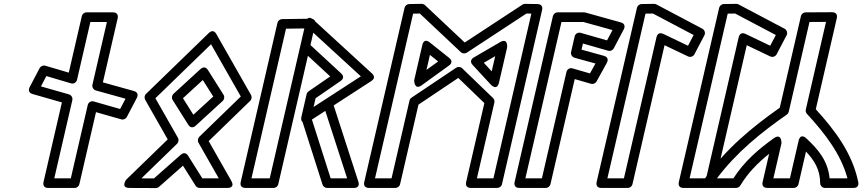

<svg xmlns="http://www.w3.org/2000/svg" viewBox="-20 -949 4485 995"><path d="M477.5 -367.8 608.3 -330.5C619.6 -327.2 632 -332.7 637.3 -342.9L689.2 -441.7C692.2 -447.4 701.4 -469.7 673.8 -477.4L513.1 -522.1L589.8 -854.4C591.2 -860.3 594.8 -885 565.4 -885H428.4C416.6 -885 406.5 -876.1 404.1 -865.6L336.4 -572.6L214.7 -608.5C202.7 -612.1 190.2 -605.1 185.5 -596.2L133.6 -497.4C130.5 -491.5 121.6 -469.5 148.9 -461.7L300.8 -418.3L205.5 -5.6C204.1 0.3 200.5 25 229.9 25H366.9C378.7 25 388.8 16.1 391.2 5.6ZM465.9 -423.2C450.5 -427.5 437.6 -417.4 434.7 -404.7L347 -25H261.3L354.9 -430.2C357.6 -442 350.5 -456.1 337.4 -459.9L192.2 -501.3L220.2 -554.8L347.7 -517.1C363.4 -512.5 376.2 -522.9 379.2 -535.5L448.3 -835H534L459 -510C456.2 -498 463.5 -484 476.6 -480.3L630.5 -437.5L602.5 -384.1Z M1031.1 -534.3 1085.1 -448.7 982.1 -354.4 928.1 -440ZM1057.4 -586.3C1042.9 -609.3 1024.7 -596.3 1019.4 -591.4L879 -462.8C871.1 -455.6 868 -441.6 874.7 -431L955.7 -302.4C970.3 -279.4 988.5 -292.5 993.8 -297.3L1134.2 -425.9C1142.1 -433.1 1145.2 -447.1 1138.5 -457.7ZM1062.1 -778 736.6 -462.3C728.1 -454.1 727.4 -440.6 732.3 -432L849.1 -226.6L634 -17.9C634 -17.9 602.7 24.8 651.3 25L787.2 25.6C793.4 25.7 799.5 23.3 803.9 19.4L928.2 -90.4L993.6 13.3C998.2 20.6 1006.5 25 1014.8 25H1156.6C1156.6 25 1201.4 28.1 1178.3 -12.4L1061.5 -217.7L1276.6 -426.4C1285.1 -434.7 1285.8 -448.1 1280.9 -456.7L1101.2 -772.5C1099.6 -775.4 1085.8 -801 1062.1 -778ZM1073.7 -719.7 1227.9 -448.8 1012.7 -240.1C1005.6 -233.2 1002.6 -220.1 1008.4 -209.8L1113.6 -25H1028.5L954.8 -141.9C940.8 -164.3 922.8 -152.4 917.1 -147.4L777.9 -24.4L712.8 -24.7L897.9 -204.2C905 -211.1 908 -224.2 902.2 -234.6L785.3 -439.9Z M1778.9 -25H1693.5L1596.4 -329.4L1665.8 -374.3ZM1813.2 25C1849.1 25 1837.6 -6.1 1837 -7.7L1703.4 -420.7C1693.1 -452.5 1668.6 -435.7 1666 -434L1553.2 -361C1545.2 -355.8 1539.3 -343.7 1542.9 -332.4L1651.4 7.6C1654.4 17 1664.1 25 1675.3 25ZM1603.5 -779.5 1850 -553.4 1605 -394.6 1615.5 -439.9 1745.4 -529.4C1750.5 -533 1769.6 -548.6 1748.2 -568.4L1588.9 -715.5ZM1605.6 -845.4C1571.2 -876.9 1564.3 -832.6 1564.3 -832.6L1537 -712.6C1535.3 -705.2 1537.6 -694.9 1544.4 -688.6L1691.3 -552.9L1579.1 -475.6C1574.1 -472.1 1570.3 -466.7 1568.9 -460.6L1542.4 -345.6C1531.5 -298.3 1580.3 -319 1580.3 -319L1904.3 -529C1932.1 -547 1910.1 -566.2 1907.6 -568.4ZM1557.2 -801.6 1377.9 -25H1283.2L1462.2 -800.3ZM1613 -821.4C1620.3 -853 1592 -852 1588.3 -852L1441.9 -850C1431.6 -849.9 1420.5 -842.2 1417.9 -830.6L1227.4 -5.6C1220.8 23 1245.6 25 1251.8 25H1397.8C1408.5 25 1419.5 17.2 1422.1 5.6Z M2537.1 -25H2451.5L2542 -417.4C2544.1 -426.3 2540.2 -436 2535 -441L2375.2 -595.1C2366.7 -603.3 2353.2 -604.1 2343.9 -597.9L2112.5 -442.8C2107.1 -439.2 2103.2 -432.5 2102.1 -427.6L2009.1 -25H1923.4L2120.9 -878.3L2155.7 -878.8L2368.3 -678.7C2376.9 -670.6 2390.3 -670.3 2399.1 -676L2708.3 -878.9L2733.7 -878.5ZM2557 25C2567.8 25 2578.7 17.1 2581.4 5.6L2789.4 -897.4C2795.8 -925.3 2771.9 -927.9 2765.4 -928L2701.4 -929C2697.3 -929.1 2691.5 -927.7 2687.3 -924.9L2388.2 -728.7L2182.6 -922.2C2178.7 -925.8 2171.7 -929.1 2165 -929L2100.6 -928C2090.3 -927.8 2079.3 -920.2 2076.6 -908.6L1867.6 -5.6C1861 23 1885.9 25 1892 25H2029C2039.7 25 2050.7 17.2 2053.3 5.6L2148.6 -406.7L2355 -545.1L2490.1 -414.8L2395.7 -5.6C2389.1 23 2413.9 25 2420 25ZM2566.2 -521.9 2608 -703.1C2608 -703.1 2613.8 -755.3 2571.1 -730.3L2435.1 -651.1C2429.6 -647.9 2409.6 -633.8 2429.3 -612.5L2523.4 -510.6C2523.4 -510.6 2555.2 -474.5 2566.2 -521.9ZM2528.1 -579.2 2487.2 -623.6 2546.3 -658ZM2307.6 -649.1 2208.2 -728.3C2208.2 -728.3 2178.1 -757 2168.2 -714.3L2126.4 -533.1C2126.4 -533.1 2126.2 -479 2165.4 -507.2L2306.7 -609.2C2308.9 -610.9 2334.2 -627.9 2307.6 -649.1ZM2250.7 -630.5 2190.1 -586.8 2208 -664.5Z M3000.9 -723.5 3131.8 -686.1C3143.1 -682.8 3155.4 -688.3 3160.8 -698.5L3212.7 -797.3C3215.7 -803 3224.9 -825.3 3197.2 -833L3013.5 -884.1C3011.4 -884.7 3008.6 -885 3006.8 -885H2869.8C2858 -885 2847.8 -876.1 2845.4 -865.6L2646.9 -5.6C2645.5 0.3 2641.8 25 2671.2 25H2808.2C2820.1 25 2830.2 16.1 2832.6 5.6L2958.4 -539.2L3042.6 -514.8C3053.9 -511.5 3066.1 -517.1 3071.4 -526.7L3124.9 -623.5C3127.7 -628.7 3138.3 -651.8 3109.6 -659.7L2993.6 -691.7ZM2989.3 -778.8C2974 -783.1 2961 -773 2958.1 -760.3L2939.5 -679.5C2936.7 -667.4 2944.1 -653.4 2957.2 -649.8L3065.8 -619.9L3037.3 -568.4L2947 -594.6C2931.4 -599.2 2918.5 -588.9 2915.6 -576.3L2788.3 -25H2702.7L2889.7 -835H3003.4L3154 -793.2L3125.9 -739.7Z M3096.2 25H3233.2C3245.1 25 3255.2 16.1 3257.6 5.6L3423.9 -714.7L3545.7 -656.6C3558 -650.7 3572.7 -656.3 3578.6 -667.5L3630.5 -766.3C3637.1 -778.9 3631 -794.3 3620 -800.1L3381.4 -926.1C3377.7 -928.1 3373.3 -929.1 3369.3 -929L3304.8 -928C3293 -927.8 3283.2 -918.6 3280.9 -908.6L3071.9 -5.6C3070.5 0.3 3066.8 25 3096.2 25ZM3127.7 -25 3325.2 -878.3 3363.7 -878.9 3574.6 -767.5 3545.5 -712 3417.3 -773.3C3391.1 -785.8 3383.6 -762.5 3382.2 -756.3L3213.4 -25Z M3522.2 25H3659.2C3671.1 25 3681.2 16.1 3683.6 5.6L3849.9 -714.7L3971.7 -656.6C3984 -650.7 3998.7 -656.3 4004.6 -667.5L4056.5 -766.3C4063.1 -778.9 4057 -794.3 4046 -800.1L3807.4 -926.1C3803.7 -928.1 3799.3 -929.1 3795.3 -929L3730.8 -928C3719 -927.8 3709.2 -918.6 3706.9 -908.6L3497.9 -5.6C3496.5 0.3 3492.8 25 3522.2 25ZM3553.7 -25 3751.2 -878.3 3789.7 -878.9 4000.6 -767.5 3971.5 -712 3843.3 -773.3C3817.1 -785.8 3809.6 -762.5 3808.2 -756.3L3639.4 -25Z M4175 -835.1 4260.7 -835.6 4155.9 -381.3C4154 -373.2 4156.8 -364.3 4161.9 -358.8C4257.6 -255.2 4338.3 -148.6 4371.7 -25H4279.2C4270.4 -118.5 4215.6 -178.9 4159.6 -231C4159.6 -231 4128.8 -263.9 4118.3 -218.3L4073.6 -25H3987.9L4030 -207.1C4030 -207.1 4030.8 -261 3991.2 -233.2C3911.6 -177 3836.5 -112.1 3780.8 -25H3695.5C3797.5 -160.4 3923.4 -261.5 4057.6 -355.2C4062.6 -358.8 4066.2 -364.2 4067.6 -370.1ZM4154.9 -885C4144.3 -884.9 4133.4 -877.2 4130.7 -865.6L4021 -390.7C3876.5 -289.1 3735.3 -173.6 3626.1 -14.1C3598.6 26 3646.7 25 3646.7 25H3794.7C3801.9 25 3811.4 20.7 3816.2 12.9C3855.8 -52.9 3906.3 -104.3 3965.9 -151.9L3932.1 -5.6C3925.5 23 3950.4 25 3956.5 25H4093.5C4104.3 25 4115.2 17.2 4117.9 5.6L4156.9 -163.6C4199.8 -118.1 4230.4 -69.5 4230.3 0C4230.2 13.7 4241.7 25 4255.3 25H4403.3C4431.4 25 4429.1 1.7 4427.8 -4.9C4398 -152.3 4309 -271.9 4207.6 -382.9L4316.6 -855.1C4323.2 -884 4298.1 -885.7 4292.1 -885.7Z"/></svg>

Font: Stormning Aesir
Style: Regular
Weight: 400
Designer: Robert Jablonski, Mew Too
Foundry: Cannot Into Space Fonts
Version: Version 0.90